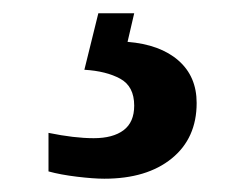

<svg xmlns="http://www.w3.org/2000/svg" viewBox="-20 -29 373 289"><path d="M137 240Q121 240 96 237Q71 234 53 229V171Q92 179 121 179Q150 179 166 167Q182 155 182 130Q182 101 161 89.5Q140 78 107 76L128 -9H182L172 34Q221 38 248.5 62Q276 86 276 126Q276 179 238.5 209.5Q201 240 137 240Z"/></svg>

Font: Noto Naskh Arabic UI Semi
Style: Bold
Weight: 700
Designer: Monotype Design Team, David Williams, Mohamad Dakak and Nizar Qandah
Foundry: Monotype Imaging Inc.
Version: Version 2.014; ttfautohint (v1.8.4.7-5d5b)